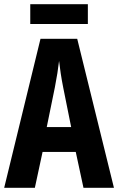

<svg xmlns="http://www.w3.org/2000/svg" viewBox="-20 -900 566 920"><path d="M380 0 343 -172H184L147 0H0L174 -714H350L526 0ZM283 -480Q276 -515 271 -548Q266 -581 263 -608Q257 -554 243 -482L204 -291H321ZM401 -880V-785H125V-880Z"/></svg>

Font: Noto Sans Khmer UI ExtraCondensed
Style: Bold
Weight: 700
Width: 2
Designer: Danh Hong and the Monotype Design Team
Foundry: Monotype Imaging Inc.
Version: Version 2.002; ttfautohint (v1.8.4.7-5d5b)